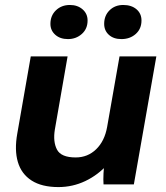

<svg xmlns="http://www.w3.org/2000/svg" viewBox="-20 -749 676 780"><path d="M50.2 -206.4 105 -520H254.6L202.8 -222.6Q194.8 -173.2 211.5 -141.3Q228.2 -109.4 287.4 -109.4Q336.4 -109.4 370.7 -142.7Q405 -176 415.2 -233.2L465.6 -520H615.2L523.8 0H400.6Q399.2 -18.8 400.5 -44.7Q401.8 -70.6 404.8 -88.2L417.6 -82Q378 -37.8 326.4 -13.4Q274.8 11 217.4 11Q149.6 11 108.2 -15.7Q66.8 -42.4 52.5 -91.1Q38.2 -139.8 50.2 -206.4ZM184.8 -652Q184.8 -685.6 207.3 -707.2Q229.8 -728.8 264 -728.8Q295 -728.8 315.4 -711.1Q335.8 -693.4 335.8 -665.8Q335.8 -631.8 312.4 -611Q289 -590.2 256 -590.2Q224.2 -590.2 204.5 -607.8Q184.8 -625.4 184.8 -652ZM403.2 -652Q403.2 -685.6 425.1 -707.2Q447 -728.8 480.6 -728.8Q514 -728.8 534.4 -711.4Q554.8 -694 554.8 -665.8Q554.8 -631.8 531.4 -611Q508 -590.2 473.2 -590.2Q441.4 -590.2 422.3 -607.5Q403.2 -624.8 403.2 -652Z"/></svg>

Font: Fixel Italic Variable 20240409 Display Thin
Style: Italic
Weight: 100
Italic angle: -10°
Designer: AlfaBravo + MacPaw
Foundry: Kyrylo Tkachov, Marchela Mozhyna, Serhii Makarenko, Maria Weinstein, Zakhar Kryvoshyya
Version: Version 1.211;Glyphs 3.2 (3225)